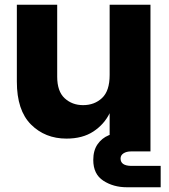

<svg xmlns="http://www.w3.org/2000/svg" viewBox="-20 -578 713 809"><path d="M51 0ZM51 0ZM260 6Q170 6 110.5 -53.5Q51 -113 51 -234V-558H221V-255Q221 -193 252.5 -164Q284 -135 330 -135Q378 -135 410 -165Q442 -195 442 -262V-558H614V0H442V-101Q419 -54 373.5 -24Q328 6 260 6ZM657 211H514Q458 211 415.5 183.5Q373 156 373 96Q373 56 391 30Q409 4 438 -8Q467 -20 499 -20H614V60H532Q513 60 500.5 68Q488 76 488 90Q488 120 532 121H657Z"/></svg>

Font: Ulagadi Sans
Style: Bold
Weight: 700
Designer: Ninad Kale (Devanagari), Jonny Pinhorn (Latin)
Foundry: Indian Type Foundry
Version: Version 3.01;March 29, 2020;FontCreator 12.0.0.2522 64-bit; 